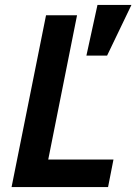

<svg xmlns="http://www.w3.org/2000/svg" viewBox="-20 -760 554 780"><path d="M514 -740H376L331 -534H415ZM419 0 441 -112H176L293 -698H167L27 0Z"/></svg>

Font: Braiins Sans SemiBold
Style: Italic
Weight: 600
Italic angle: -11.31°
Designer: Mike Abbink, Paul van der Laan, Pieter van Rosmalen, Jiri Chlebus, Lubos Buracinsky
Foundry: Bold Monday, Sudetype
Version: Version 1.000;hotconv 1.0.109;makeotfexe 2.5.65596